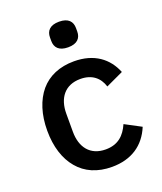

<svg xmlns="http://www.w3.org/2000/svg" viewBox="-138 -827 787 930"><g transform="rotate(-20 255.0 -362.5)"><path d="M279 12C204 12 145 -14 105 -62C65 -109 43 -177 43 -260C43 -343 65 -411 105 -459C145 -506 204 -532 279 -532C383 -532 449 -481 480 -404L390 -362C375 -410 339 -441 279 -441C199 -441 158 -386 158 -306V-213C158 -133 199 -78 279 -78C343 -78 378 -112 401 -164L484 -120C449 -35 379 12 279 12ZM277 -605C229 -605 210 -629 210 -662V-680C210 -713 229 -737 277 -737C325 -737 344 -713 344 -680V-662C344 -629 325 -605 277 -605Z"/></g></svg>

Font: Plexus Sans Medium
Style: Regular
Weight: 500
Version: Version 2.001;PS 002.001;hotconv 1.0.70;makeotf.lib2.5.58329